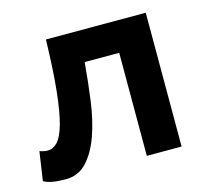

<svg xmlns="http://www.w3.org/2000/svg" viewBox="-80 -594 760 693"><g transform="rotate(-15 300.0 -247.0)"><path d="M389 -385H260Q254 -314 244.5 -244Q235 -174 215.5 -118.5Q196 -63 164.5 -28.5Q133 6 85 6Q27 6 3 -9L19 -117Q35 -111 49 -111Q69 -111 85.5 -128Q102 -145 114.5 -189Q127 -233 135 -308.5Q143 -384 146 -500H519V0H389Z"/></g></svg>

Font: PT Mono
Style: Bold
Weight: 700
Monospace: yes
Designer: A.Korolkova, I.Chaeva
Foundry: ParaType Ltd
Version: Version 1.000 OFL